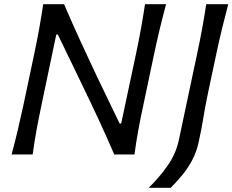

<svg xmlns="http://www.w3.org/2000/svg" viewBox="-20 -733 1103 911"><path d="M35 0Q51 -59.5 64 -114.5Q77 -169.5 91.5 -236L141.5 -473Q156 -541 166 -597Q176 -653 185 -713H284Q323.5 -621 362.5 -536Q401.5 -451 440.5 -369L547.5 -147H555L624.5 -473.5Q639 -541.5 649 -597.5Q659 -653.5 668 -713H768Q752 -653.5 738.5 -597.5Q725 -541.5 710.5 -473.5L660.5 -236Q646 -169 636 -114.2Q626 -59.5 618 0H522Q489 -77.5 450.2 -161Q411.5 -244.5 362.5 -345.5L254.5 -569H247L177 -235.5Q163 -168.5 153 -114Q143 -59.5 135 0ZM685.5 158Q736 109 775.2 53Q814.5 -3 828.5 -68L872 -273.5L914.5 -473.5Q929 -541.5 939.2 -597.2Q949.5 -653 958.5 -713H1063Q1047 -653 1033.5 -597.2Q1020 -541.5 1005.5 -473.5L968 -297Q954.5 -233 945 -174.8Q935.5 -116.5 923.5 -62.5Q913 -11.5 890.2 30Q867.5 71.5 840.2 103.2Q813 135 790 158Z"/></svg>

Font: Commissioner Flair
Style: Italic
Weight: 400
Italic angle: -12°
Designer: Kostas Bartsokas
Foundry: Kostas Bartsokas
Version: Version 1.000; ttfautohint (v1.8.3)